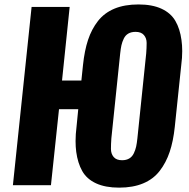

<svg xmlns="http://www.w3.org/2000/svg" viewBox="-20 -841 858 872"><path d="M534.2 -113.3Q553.7 -113.3 567.1 -121.3Q580.6 -129.4 587.9 -145Q595.2 -160.6 598.4 -175.5Q601.6 -190.4 604 -212.9L644 -598.6Q646 -624 646 -645.8Q646 -667.5 633.5 -681.9Q621.1 -696.3 595.7 -696.3Q576.2 -696.3 562.7 -688.5Q549.3 -680.7 542 -665.3Q534.7 -649.9 531.5 -635.3Q528.3 -620.6 525.9 -598.6L485.8 -212.9Q483.9 -187 483.9 -164.8Q483.9 -142.6 496.3 -127.9Q508.8 -113.3 534.2 -113.3ZM521 11.2Q458.5 11.2 416.3 -8.3Q374 -27.8 353.5 -64.2Q333 -100.6 326.2 -151.4Q323.2 -174.3 323.2 -200.2Q323.2 -231 327.6 -265.6L335.4 -345.2H248L211.4 0H38.6L123.5 -809.6H296.4L261.7 -475.1H349.6L356.9 -545.4Q363.8 -611.3 379.9 -659.9Q396 -708.5 425 -745.6Q454.1 -782.7 500 -801.8Q545.9 -820.8 608.9 -820.8Q671.4 -820.8 713.6 -801.3Q755.9 -781.7 776.6 -745.8Q797.4 -710 804.2 -659.2Q807.6 -635.3 807.6 -608.9Q807.6 -578.6 803.2 -545.4L773.9 -265.6Q767.1 -200.2 750.7 -151.4Q734.4 -102.5 705.3 -64.9Q676.3 -27.3 630.1 -8.1Q584 11.2 521 11.2Z"/></svg>

Font: Oswald
Style: Bold
Weight: 700
Designer: Vernon Adams
Foundry: Vernon Adams
Version: 3.0; ttfautohint (v0.94.23-7a4d-dirty) -l 8 -r 50 -G 200 -x 